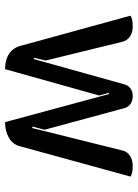

<svg xmlns="http://www.w3.org/2000/svg" viewBox="90 -640 558 779"><g transform="rotate(90 369.5 -250.0)"><path d="M166 -52 43 -500Q57 -509 86 -509Q111 -509 127.5 -498Q144 -487 149 -467L225 -156L214 -109L219 -107L322 -476Q326 -491 338.5 -500Q351 -509 370 -509Q388 -509 401 -500Q414 -491 418 -476L506 -151L493 -103L499 -101L590 -467Q594 -486 611 -497.5Q628 -509 653 -509Q683 -509 696 -500L573 -52Q566 -23 539 -7Q512 9 475 9L361 -413L356 -412L367 -373L260 9Q223 9 198.5 -7Q174 -23 166 -52Z"/></g></svg>

Font: K2D Medium
Style: Regular
Weight: 500
Designer: Katatrad Aksorn Co.,Ltd.
Foundry: Cadson Demak Co.,Ltd.
Version: Version 1.000; ttfautohint (v1.6)